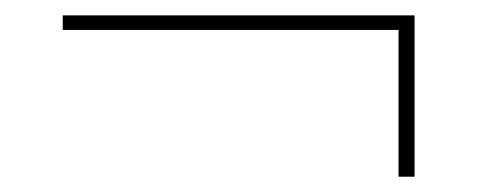

<svg xmlns="http://www.w3.org/2000/svg" viewBox="-20 -335 640 251"><path d="M501 -104V-295.9H62V-314.9H522V-104Z"/></svg>

Font: Anuphan Thin
Style: Regular
Weight: 250
Designer: Mike Abbink, Paul van der Laan, Pieter van Rosmalen, Mint Tantisuwanna
Foundry: Bold Monday; Cadson Demak
Version: Version 3.002;hotconv 1.0.109;makeotfexe 2.5.65596